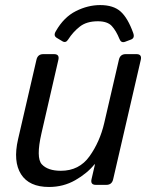

<svg xmlns="http://www.w3.org/2000/svg" viewBox="-20 -725 587 753"><path d="M502.4 -595.7Q509.7 -575.7 493.6 -569.8L470.2 -561Q455 -555.7 448.7 -571.8Q435.5 -604.5 418.4 -623Q401.3 -641.6 363.7 -641.6Q319.8 -641.6 293.2 -620.8Q266.6 -600.1 247.5 -570.3Q238.2 -555.2 225.1 -563L203.1 -576.2Q187.9 -585 199.2 -603Q230.4 -657.7 277.6 -681.4Q324.7 -705.1 373 -705.1Q424.8 -705.1 453.1 -679.7Q481.4 -654.3 502.4 -595.7ZM50.8 -178.7 123 -490.7Q127.9 -512.7 149.9 -512.7H191.9Q213.9 -512.7 209 -490.7L142.6 -202.1Q120.6 -106 144 -80.6Q167.5 -55.2 218.8 -55.2Q290.5 -55.2 331.1 -112.1Q371.6 -168.9 388.7 -242.2L446.3 -490.7Q451.2 -512.7 473.1 -512.7H515.1Q537.1 -512.7 532.2 -490.7L423.8 -22Q418.9 0 397 0H356Q334 0 338.9 -22L352.5 -80.6H350.6Q321.8 -44.9 275.1 -18.3Q228.5 8.3 172.4 8.3Q94.2 8.3 62.5 -41.7Q30.8 -91.8 50.8 -178.7Z"/></svg>

Font: Istok
Style: Italic
Weight: 500
Italic angle: -13°
Designer: Andrey V. Panov
Foundry: Andrey V. Panov
Version: Version 1.0.3